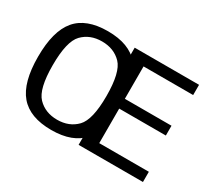

<svg xmlns="http://www.w3.org/2000/svg" viewBox="-131 -914 1274 1155"><g transform="rotate(30 506.0 -337.0)"><path d="M323 5Q472 5 541.8 -77Q611.5 -159 611.5 -337.5Q611.5 -515.5 541.8 -598Q472 -680.5 323 -680.5Q173.5 -680.5 104 -598Q34.5 -515.5 34.5 -337.5Q34.5 -159 104.2 -77Q174 5 323 5ZM323 -66Q240 -66 188.2 -119.5Q136.5 -173 136.5 -337.5Q136.5 -503 188.2 -556.2Q240 -609.5 323 -609.5Q406 -609.5 457.8 -556.2Q509.5 -503 509.5 -337.5Q509.5 -173 457.8 -119.5Q406 -66 323 -66ZM511 0H958V-71H613.5V-311H937.5V-379H613.5V-604H958V-675H511Z"/></g></svg>

Font: Anybody UltraCondensed Thin
Style: Regular
Weight: 400
Version: Version 1.111